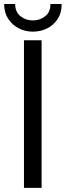

<svg xmlns="http://www.w3.org/2000/svg" viewBox="-26 -916 320 936"><path d="M90.8 0V-719.7H176.8V0ZM133.8 -761.7Q96.2 -761.7 64.5 -778.3Q32.7 -794.9 13.4 -825.2Q-5.9 -855.5 -5.9 -896.5H47.9Q47.9 -857.9 73.7 -837.2Q99.6 -816.4 133.8 -816.4Q168.9 -816.4 194.8 -837.2Q220.7 -857.9 219.7 -896.5H274.4Q275.4 -855.5 256.3 -825.2Q237.3 -794.9 205.1 -778.3Q172.9 -761.7 133.8 -761.7Z"/></svg>

Font: Reddit Sans Condensed
Style: Regular
Weight: 400
Designer: Stephen Hutchings
Foundry: Reddit
Version: Version 1.014